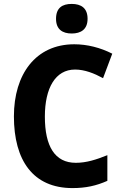

<svg xmlns="http://www.w3.org/2000/svg" viewBox="-20 -950 623 980"><path d="M346 -930C298 -930 266 -910 266 -854C266 -800 299 -779 346 -779C393 -779 427 -800 427 -854C427 -909 394 -930 346 -930ZM363 -595C412 -595 460 -576 506 -551L553 -676C492 -707 425 -724 359 -724C162 -724 51 -571 51 -356C51 -131 149 10 350 10C418 10 472 -2 528 -27V-158C471 -135 421 -119 367 -119C260 -119 209 -203 209 -355C209 -501 263 -595 363 -595Z"/></svg>

Font: Noto Sans Armenian SemiCondensed Medium
Style: Regular
Weight: 500
Width: 4
Designer: Monotype Design Team
Foundry: Monotype Imaging Inc.
Version: Version 2.008